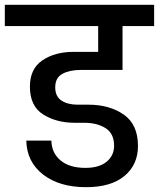

<svg xmlns="http://www.w3.org/2000/svg" viewBox="-44 -760 659 796"><path d="M290 -470Q245 -470 215 -454Q185 -438 185 -398Q185 -360 211 -343Q237 -326 278 -326H323Q410 -326 469 -285Q528 -244 528 -155Q528 -77 472 -30.5Q416 16 313 16Q202 16 134.5 -36.5Q67 -89 65 -177H169Q170 -126 207 -95Q244 -64 310 -64Q367 -64 398 -89.5Q429 -115 429 -156Q429 -206 394 -228.5Q359 -251 304 -251H265Q190 -251 135 -285.5Q80 -320 80 -401Q80 -475 132 -510Q184 -545 261 -545H363V-652H-24V-740H595V-652H464V-470Z"/></svg>

Font: Poppins Cyr Med
Style: Regular
Weight: 500
Designer: Ninad Kale (Devanagari), Jonny Pinhorn (Latin)
Foundry: Indian Type Foundry
Version: 4.004